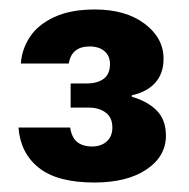

<svg xmlns="http://www.w3.org/2000/svg" viewBox="-20 -733 398 405"><path d="M179 -348Q101 -348 62 -379Q23 -410 19 -464H128Q130 -450 136 -441Q142 -432 152 -428Q162 -424 174 -424Q193 -424 205 -434.5Q217 -445 217 -464Q217 -485 203 -495.5Q189 -506 167 -506H129V-557H163Q186 -557 199 -567Q212 -577 212 -598Q212 -615 200.5 -625Q189 -635 169 -635Q150 -635 139 -626Q128 -617 125 -599H24Q26 -629 43 -655Q60 -681 94.5 -697Q129 -713 180 -713Q245 -713 285 -683Q325 -653 325 -609Q325 -578 307.5 -558.5Q290 -539 258 -532V-529Q292 -519 311 -499.5Q330 -480 330 -447Q330 -403 289 -375.5Q248 -348 179 -348Z"/></svg>

Font: DM Sans 9pt ExtraBold
Style: Regular
Weight: 800
Version: Version 4.004;gftools[0.9.30]